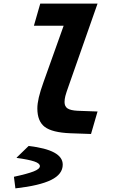

<svg xmlns="http://www.w3.org/2000/svg" viewBox="-20 -730 654 1059"><path d="M186 -132Q186 -158 194 -192.5Q202 -227 220 -277L331 -588H167L202 -710H518L359 -257Q345 -218 340.5 -200.5Q336 -183 336 -167Q336 -143 352.5 -132Q369 -121 408 -119L518 -115L482 9L368 5Q268 1 227 -30Q186 -61 186 -132ZM326 178Q326 231 262 262.5Q198 294 65 309L57 247V245Q131 229 165.5 215.5Q200 202 200 186Q200 171 169 160.5Q138 150 72 141V139L138 75Q232 86 279 111.5Q326 137 326 178Z"/></svg>

Font: Intel One Mono
Style: Bold Italic
Weight: 700
Italic angle: -16°
Monospace: yes
Designer: Fred Shallcrass
Foundry: Frere-Jones Type LLC
Version: Version 1.400;hotconv 1.1.0;makeotfexe 2.6.0;FJTRelease1.4